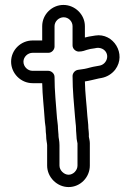

<svg xmlns="http://www.w3.org/2000/svg" viewBox="-20 -690 530 778"><path d="M290 -137C290 -124 294 -112 294 -109V-19C294 0 277 18 258 18C239 18 221 0 221 -19V-102C221 -120 217 -132 217 -140V-144C217 -152 215 -160 215 -168C215 -186 212 -198 211 -211C207 -269 201 -319 201 -378C201 -393 187 -403 176 -403H112C92 -403 75 -420 75 -440C75 -459 92 -476 112 -476H176C191 -476 201 -490 201 -501V-584C201 -603 218 -620 238 -620C258 -620 274 -603 274 -584V-506C274 -491 288 -481 299 -481C314 -481 326 -486 332 -488C342 -491 352 -493 362 -494L373 -496C383 -497 393 -494 400 -489C427 -469 413 -429 383 -424L372 -422C351 -419 335 -413 323 -411C314 -410 306 -408 296 -407C283 -405 274 -393 274 -382C274 -321 280 -269 284 -216C285 -197 288 -183 288 -171C288 -154 290 -147 290 -137ZM340 -136C341 -151 338 -166 338 -171C338 -189 335 -205 334 -220C331 -268 325 -310 324 -360C345 -363 365 -369 380 -372L391 -374C413 -378 433 -390 447 -408C494 -471 439 -558 366 -546L354 -544C345 -543 336 -541 324 -538V-584C324 -631 284 -670 237 -670C190 -670 151 -631 151 -584V-526H112C65 -526 25 -488 25 -440C25 -393 64 -353 112 -353H151C152 -302 158 -255 161 -207C162 -189 165 -178 165 -168C165 -159 166 -151 167 -142V-140C167 -122 171 -109 171 -102V-19C171 28 211 68 258 68C306 68 344 28 344 -19V-110C344 -121 340 -133 340 -136Z"/></svg>

Font: Blanket
Style: BdOutline
Weight: 700
Foundry: Cannot Into Space Fonts
Version: Version 0.9